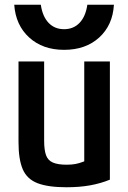

<svg xmlns="http://www.w3.org/2000/svg" viewBox="-20 -779 540 809"><path d="M260 10Q183 10 138.5 -7Q94 -24 76 -65.5Q58 -107 58 -180V-520H166V-186Q166 -147 174 -125Q182 -103 203 -94Q224 -85 261 -85Q282 -85 298 -88Q314 -91 332 -98Q350 -105 375 -118L335 -50V-520H443V-22Q404 -6 359.5 2Q315 10 260 10ZM250 -569Q160 -569 103 -621Q46 -673 40 -759H152Q159 -710 184.5 -683Q210 -656 250 -656Q290 -656 315.5 -683Q341 -710 348 -759H460Q455 -673 398 -621Q341 -569 250 -569Z"/></svg>

Font: M PLUS Code Latin Medium
Style: Regular
Weight: 500
Designer: Coji Morishita
Foundry: UNDERFOREST DESIGN
Version: Version 1.002; ttfautohint (v1.8.3)